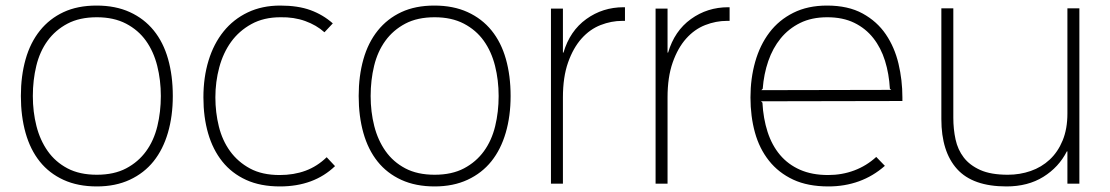

<svg xmlns="http://www.w3.org/2000/svg" viewBox="-20 -660 3989 690"><path d="M601 -315Q601 -243 583.5 -183Q566 -123 532 -80.5Q498 -38 446.5 -14Q395 10 328 10Q260 10 208.5 -13.5Q157 -37 123 -79.5Q89 -122 72 -182Q55 -242 55 -315Q55 -387 72 -447Q89 -507 123.5 -550Q158 -593 208.5 -616.5Q259 -640 327 -640Q395 -640 446.5 -616.5Q498 -593 532.5 -550.5Q567 -508 584 -448Q601 -388 601 -315ZM558 -315Q558 -372 545 -423.5Q532 -475 504.5 -513.5Q477 -552 433 -575Q389 -598 328 -598Q266 -598 222.5 -575Q179 -552 151 -513.5Q123 -475 110.5 -423.5Q98 -372 98 -315Q98 -258 111 -207Q124 -156 151.5 -117Q179 -78 222.5 -55Q266 -32 328 -32Q390 -32 433.5 -55Q477 -78 505 -116.5Q533 -155 545.5 -206.5Q558 -258 558 -315Z M1184 -63Q1108 10 986 10Q916 10 864.5 -13.5Q813 -37 779 -79.5Q745 -122 728 -180.5Q711 -239 711 -310Q711 -382 729.5 -442.5Q748 -503 783.5 -547Q819 -591 870.5 -615.5Q922 -640 987 -640Q1051 -640 1096 -623.5Q1141 -607 1176 -576L1146 -544Q1117 -570 1076.5 -584.5Q1036 -599 988 -598Q928 -598 883.5 -573.5Q839 -549 810.5 -509.5Q782 -470 768 -418Q754 -366 754 -310Q754 -256 766.5 -205.5Q779 -155 807 -116.5Q835 -78 878.5 -54.5Q922 -31 985 -31Q1036 -31 1078 -46.5Q1120 -62 1154 -95Z M1815 -315Q1815 -243 1797.5 -183Q1780 -123 1746 -80.5Q1712 -38 1660.5 -14Q1609 10 1542 10Q1474 10 1422.5 -13.5Q1371 -37 1337 -79.5Q1303 -122 1286 -182Q1269 -242 1269 -315Q1269 -387 1286 -447Q1303 -507 1337.5 -550Q1372 -593 1422.5 -616.5Q1473 -640 1541 -640Q1609 -640 1660.5 -616.5Q1712 -593 1746.5 -550.5Q1781 -508 1798 -448Q1815 -388 1815 -315ZM1772 -315Q1772 -372 1759 -423.5Q1746 -475 1718.5 -513.5Q1691 -552 1647 -575Q1603 -598 1542 -598Q1480 -598 1436.5 -575Q1393 -552 1365 -513.5Q1337 -475 1324.5 -423.5Q1312 -372 1312 -315Q1312 -258 1325 -207Q1338 -156 1365.5 -117Q1393 -78 1436.5 -55Q1480 -32 1542 -32Q1604 -32 1647.5 -55Q1691 -78 1719 -116.5Q1747 -155 1759.5 -206.5Q1772 -258 1772 -315Z M2226 -585H2216Q2177 -585 2138.5 -570Q2100 -555 2070 -521.5Q2040 -488 2021.5 -435.5Q2003 -383 2003 -310V0H1960V-629H2003V-471H2005Q2028 -549 2087 -591.5Q2146 -634 2221 -634H2226Z M2602 -585H2592Q2553 -585 2514.5 -570Q2476 -555 2446 -521.5Q2416 -488 2397.5 -435.5Q2379 -383 2379 -310V0H2336V-629H2379V-471H2381Q2404 -549 2463 -591.5Q2522 -634 2597 -634H2602Z M3223 -297 2715 -296 2720 -291Q2723 -234 2738.5 -186Q2754 -138 2783 -103.5Q2812 -69 2855 -50Q2898 -31 2956 -31Q3006 -31 3050 -47.5Q3094 -64 3129 -96L3160 -64Q3118 -27 3067 -8.5Q3016 10 2957 10Q2883 10 2830.5 -14.5Q2778 -39 2743.5 -82.5Q2709 -126 2693 -184Q2677 -242 2677 -310Q2677 -378 2694 -438Q2711 -498 2745 -543Q2779 -588 2831 -614Q2883 -640 2952 -640Q3028 -640 3080 -611.5Q3132 -583 3163.5 -536.5Q3195 -490 3209 -431Q3223 -372 3223 -310ZM3183 -337 3178 -341Q3175 -395 3160.5 -441.5Q3146 -488 3118.5 -523Q3091 -558 3050 -578Q3009 -598 2953 -598Q2897 -598 2855.5 -577.5Q2814 -557 2785.5 -522Q2757 -487 2741 -440.5Q2725 -394 2721 -341L2716 -336Z M3859 0H3816V-116H3814Q3785 -59 3729.5 -24.5Q3674 10 3597 10Q3476 10 3419.5 -52.5Q3363 -115 3363 -232V-630H3406V-237Q3406 -196 3414 -159Q3422 -122 3443.5 -94Q3465 -66 3503 -49Q3541 -32 3602 -32Q3645 -32 3684 -45.5Q3723 -59 3752.5 -86.5Q3782 -114 3799 -155.5Q3816 -197 3816 -252V-630H3859Z"/></svg>

Font: TypoPRO Sinkin Sans
Style: 200 X Light
Weight: 200
Designer: Keith Bates
Foundry: K-Type
Version: Sinkin Sans (version 1.0)  by Keith Bates   •   © 2014   www